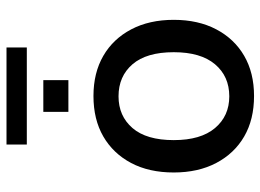

<svg xmlns="http://www.w3.org/2000/svg" viewBox="-128 -684 820 605"><g transform="rotate(-90 282.5 -381.0)"><path d="M283 9Q209 9 155.5 -22Q102 -53 72 -110Q42 -167 42 -244Q42 -322 72 -378.5Q102 -435 155.5 -466Q209 -497 283 -497Q356 -497 409.5 -466Q463 -435 493 -378Q523 -321 523 -244Q523 -167 493 -110Q463 -53 409.5 -22Q356 9 283 9ZM282 -69Q345 -69 383 -114Q421 -159 421 -244Q421 -330 383 -374Q345 -418 282 -418Q220 -418 182 -374Q144 -330 144 -244Q144 -159 182 -114Q220 -69 282 -69ZM130 -707V-771H436V-707ZM233 -576V-655H333V-576Z"/></g></svg>

Font: Nunito Sans 12pt SemiBold
Style: Regular
Weight: 600
Designer: Vernon Adams
Foundry: Vernon Adams
Version: Version 3.101;gftools[0.9.27]